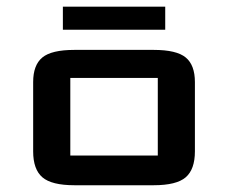

<svg xmlns="http://www.w3.org/2000/svg" viewBox="-20 -548 675 568"><path d="M468.8 -460H166V-528.3H468.8ZM446.8 -317.4H188V-87.9H446.8ZM556.6 -100.1Q556.6 -46.9 529.3 -23.4Q502 0 434.6 0H200.2Q132.8 0 105.5 -23.4Q78.1 -46.9 78.1 -100.1V-305.2Q78.1 -355.5 105.2 -377.9Q132.3 -400.4 200.2 -400.4H434.6Q502.4 -400.4 529.5 -377.9Q556.6 -355.5 556.6 -305.2Z"/></svg>

Font: Squarish Sans CT
Style: Regular
Weight: 400
Version: Version 0.9